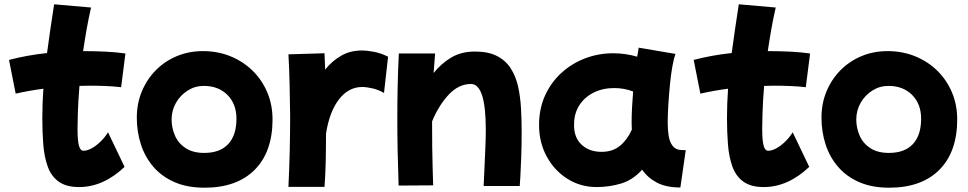

<svg xmlns="http://www.w3.org/2000/svg" viewBox="-20 -792 4507 894"><path d="M348 79Q288 79 253 53.5Q218 28 202 -17Q186 -62 181.5 -120Q177 -178 177 -242Q177 -308 182 -379Q115 -370 53 -356L22 -513Q105 -535 199 -545Q206 -596 214 -652.5Q222 -709 232 -772L404 -757Q392 -705 383 -653.5Q374 -602 367 -554Q423 -554 472.5 -551.5Q522 -549 564 -543L544 -386Q509 -390 471.5 -391.5Q434 -393 396 -393Q373 -393 350 -392Q344 -319 342.5 -267Q341 -215 341 -193Q341 -138 347.5 -114Q354 -90 369 -90Q386 -90 407 -101.5Q428 -113 448.5 -133Q469 -153 483 -176L560 -15Q461 79 348 79Z M932 82Q852 82 792.5 56Q733 30 694 -15.5Q655 -61 636 -120Q617 -179 617 -244Q617 -310 640.5 -366.5Q664 -423 705.5 -465Q747 -507 803 -530.5Q859 -554 925 -554Q994 -554 1053 -530Q1112 -506 1156 -463Q1200 -420 1224.5 -362Q1249 -304 1249 -236Q1249 -85 1166 -1.5Q1083 82 932 82ZM931 -80Q1004 -80 1042.5 -121Q1081 -162 1081 -239Q1081 -308 1039 -350Q997 -392 929 -392Q888 -392 854 -370.5Q820 -349 799.5 -313.5Q779 -278 779 -235Q779 -197 794.5 -161Q810 -125 844 -102.5Q878 -80 931 -80Z M1323 78Q1327 -5 1329 -88Q1331 -171 1331 -252Q1330 -326 1328.5 -398.5Q1327 -471 1323 -539L1491 -544Q1492 -507 1494 -468Q1526 -508 1568.5 -532.5Q1611 -557 1666 -557Q1687 -557 1720 -551Q1753 -545 1787 -528L1768 -359Q1743 -374 1714.5 -380.5Q1686 -387 1667 -387Q1603 -387 1558.5 -329.5Q1514 -272 1498 -170Q1498 -100 1496.5 -36.5Q1495 27 1491 78Z M1836 72Q1833 -16 1831.5 -91Q1830 -166 1830 -239Q1830 -312 1831.5 -385.5Q1833 -459 1837 -543H2006Q2002 -498 1999 -452Q2033 -495 2080 -523.5Q2127 -552 2191 -552Q2254 -552 2294.5 -531Q2335 -510 2358.5 -473Q2382 -436 2392.5 -388.5Q2403 -341 2406 -286.5Q2409 -232 2409 -177Q2409 -117 2407 -62Q2405 -7 2403 30Q2401 67 2400 74H2232Q2234 33 2236 -13.5Q2238 -60 2240 -105.5Q2242 -151 2242 -188Q2242 -401 2173 -401Q2116 -401 2069.5 -351.5Q2023 -302 1992 -227Q1992 -217 1992 -207Q1992 -159 1992.5 -107.5Q1993 -56 1994.5 -9.5Q1996 37 1997 71Z M2758 79Q2683 79 2622 40.5Q2561 2 2525.5 -63.5Q2490 -129 2490 -210Q2490 -286 2518 -347.5Q2546 -409 2594.5 -453Q2643 -497 2705 -520.5Q2767 -544 2835 -544Q2892 -544 2947 -528Q2951 -549 2954 -570L3125 -541Q3118 -522 3111 -484Q3104 -446 3099.5 -399Q3095 -352 3092 -305Q3089 -258 3089 -220Q3089 -189 3093.5 -159.5Q3098 -130 3113 -111.5Q3128 -93 3159 -93H3173L3148 81Q3082 81 3039 58.5Q2996 36 2970 -2Q2927 46 2872 62.5Q2817 79 2758 79ZM2654 -190Q2659 -142 2693.5 -113.5Q2728 -85 2781 -85Q2832 -85 2866 -112.5Q2900 -140 2922 -188Q2921 -204 2921 -221Q2921 -256 2923 -293Q2925 -330 2928 -366Q2886 -382 2840 -382Q2786 -382 2743.5 -360.5Q2701 -339 2677 -301Q2653 -263 2653 -213Q2653 -207 2653 -201Q2653 -195 2654 -190Z M3536 79Q3476 79 3441 53.5Q3406 28 3390 -17Q3374 -62 3369.5 -120Q3365 -178 3365 -242Q3365 -308 3370 -379Q3303 -370 3241 -356L3210 -513Q3293 -535 3387 -545Q3394 -596 3402 -652.5Q3410 -709 3420 -772L3592 -757Q3580 -705 3571 -653.5Q3562 -602 3555 -554Q3611 -554 3660.5 -551.5Q3710 -549 3752 -543L3732 -386Q3697 -390 3659.5 -391.5Q3622 -393 3584 -393Q3561 -393 3538 -392Q3532 -319 3530.5 -267Q3529 -215 3529 -193Q3529 -138 3535.5 -114Q3542 -90 3557 -90Q3574 -90 3595 -101.5Q3616 -113 3636.5 -133Q3657 -153 3671 -176L3748 -15Q3649 79 3536 79Z M4120 82Q4040 82 3980.5 56Q3921 30 3882 -15.5Q3843 -61 3824 -120Q3805 -179 3805 -244Q3805 -310 3828.5 -366.5Q3852 -423 3893.5 -465Q3935 -507 3991 -530.5Q4047 -554 4113 -554Q4182 -554 4241 -530Q4300 -506 4344 -463Q4388 -420 4412.5 -362Q4437 -304 4437 -236Q4437 -85 4354 -1.5Q4271 82 4120 82ZM4119 -80Q4192 -80 4230.5 -121Q4269 -162 4269 -239Q4269 -308 4227 -350Q4185 -392 4117 -392Q4076 -392 4042 -370.5Q4008 -349 3987.5 -313.5Q3967 -278 3967 -235Q3967 -197 3982.5 -161Q3998 -125 4032 -102.5Q4066 -80 4119 -80Z"/></svg>

Font: Mochiy Pop P One
Style: Regular
Weight: 400
Designer: FONTDASU
Foundry: FONTDASU / Google Inc. / Adobe
Version: Version 2.000